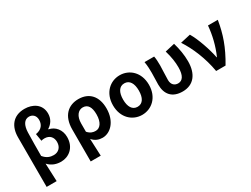

<svg xmlns="http://www.w3.org/2000/svg" viewBox="-74 -1541 3228 2471"><g transform="rotate(-30 1539.5 -305.5)"><path d="M77 201H226C223 112 219 27 215 -65C272 -3 341 14 404 14C514 14 627 -64 627 -224C627 -333 559 -412 467 -429V-434C530 -474 566 -532 566 -609C566 -748 450 -812 331 -812C157 -812 77 -693 77 -536ZM363 -107C315 -107 261 -121 215 -180C215 -297 216 -410 219 -525C222 -631 260 -696 331 -696C380 -696 425 -663 425 -595C425 -530 392 -471 298 -456L316 -347C331 -352 347 -354 365 -354C443 -354 483 -301 483 -234C483 -150 428 -107 363 -107Z M732 201H881C877 114 874 36 870 -54C913 -3 967 14 1019 14C1136 14 1250 -97 1250 -289C1250 -468 1155 -574 994 -574C846 -574 732 -479 732 -273ZM986 -107C948 -107 910 -116 870 -161V-283C870 -391 922 -453 989 -453C1065 -453 1100 -394 1100 -287C1100 -165 1048 -107 986 -107Z M1608 14C1750 14 1875 -94 1875 -280C1875 -466 1750 -574 1608 -574C1466 -574 1341 -466 1341 -280C1341 -94 1466 14 1608 14ZM1608 -106C1530 -106 1491 -174 1491 -280C1491 -385 1530 -454 1608 -454C1686 -454 1725 -385 1725 -280C1725 -174 1686 -106 1608 -106Z M2210 14C2370 14 2462 -99 2462 -290C2462 -385 2445 -481 2418 -574L2275 -541C2305 -440 2316 -359 2316 -284C2316 -160 2275 -106 2210 -106C2159 -106 2117 -139 2117 -209C2117 -282 2124 -373 2124 -423C2124 -475 2122 -521 2114 -560H1971C1982 -499 1983 -437 1983 -393C1983 -335 1979 -278 1979 -220C1979 -79 2052 14 2210 14Z M2712 0H2852C2973 -204 3027 -362 3060 -560H2914C2903 -425 2868 -280 2810 -149H2806C2781 -277 2717 -467 2653 -574L2503 -540C2594 -402 2677 -207 2712 0Z"/></g></svg>

Font: Noto Sans CJK TC
Style: Bold
Weight: 700
Designer: Ryoko NISHIZUKA 西塚涼子 (kana, bopomofo & ideographs); Paul D. Hunt (Latin, Greek & Cyrillic); Sandoll Communications 산돌커뮤니
Foundry: Adobe
Version: Version 2.004;hotconv 1.0.118;makeotfexe 2.5.65603